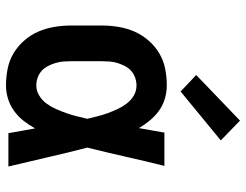

<svg xmlns="http://www.w3.org/2000/svg" viewBox="-110 -702 820 640"><g transform="rotate(90 300.0 -382.0)"><path d="M265 8Q237 8 209 2.5Q181 -3 157 -17.5Q133 -32 114.5 -53.5Q96 -75 85 -100.5Q74 -126 69.5 -154Q65 -182 65 -210V-310Q65 -338 69.5 -366Q74 -394 85 -419.5Q96 -445 114.5 -466.5Q133 -488 157 -502.5Q181 -517 209 -522.5Q237 -528 265 -528Q287 -528 309 -521.5Q331 -515 349 -502Q367 -489 381.5 -471.5Q396 -454 407 -435Q411 -456 414.5 -477.5Q418 -499 422 -520H533Q517 -456 502.5 -391.5Q488 -327 472 -263Q489 -198 504 -132Q519 -66 535 0H424Q420 -22 416 -44.5Q412 -67 408 -89Q397 -69 383 -51Q369 -33 350.5 -19.5Q332 -6 310 1Q288 8 265 8ZM265 -93Q283 -93 299 -103Q315 -113 325.5 -127.5Q336 -142 343.5 -159Q351 -176 357 -193Q363 -210 367.5 -227.5Q372 -245 376 -263Q372 -280 367.5 -297.5Q363 -315 357 -331.5Q351 -348 343.5 -364Q336 -380 325 -394.5Q314 -409 298.5 -418Q283 -427 265 -427Q252 -427 239 -422.5Q226 -418 216 -409Q206 -400 200 -388Q194 -376 190 -363Q186 -350 185 -336.5Q184 -323 184 -310V-210Q184 -197 185 -183.5Q186 -170 190 -157Q194 -144 200 -132Q206 -120 216 -111Q226 -102 239 -97.5Q252 -93 265 -93ZM285 -574 230 -626 382 -772 448 -708Z"/></g></svg>

Font: Iosevka SS04 Extended
Style: Bold
Weight: 700
Width: 7
Monospace: yes
Designer: Belleve Invis
Foundry: Belleve Invis
Version: Version 19.0.0; ttfautohint (v1.8.4)